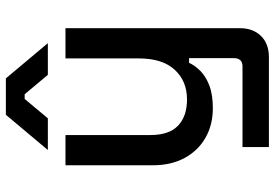

<svg xmlns="http://www.w3.org/2000/svg" viewBox="-161 -575 936 654"><g transform="rotate(-90 307.0 -248.0)"><path d="M133 200V110H408Q436 110 436 80V-72H420Q411 -52 392.5 -33.5Q374 -15 343 -3Q312 9 265 9Q209 9 165 -16Q121 -41 96 -87Q71 -133 71 -196V-493H174V-204Q174 -140 206 -109.5Q238 -79 295 -79Q358 -79 396.5 -121Q435 -163 435 -243V-493H538V101Q538 146 511.5 173Q485 200 439 200ZM123 -553 243 -696H367L487 -553H379L313 -632H297L231 -553Z"/></g></svg>

Font: Space Grotesk Medium
Style: Regular
Weight: 500
Designer: Florian Karsten
Foundry: Florian Karsten
Version: Version 2.000